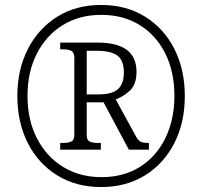

<svg xmlns="http://www.w3.org/2000/svg" viewBox="-20 -745 816 775"><path d="M388 10Q287 10 210.5 -37.5Q134 -85 92 -168Q50 -251 50 -358Q50 -464 92.5 -547Q135 -630 211 -677.5Q287 -725 388 -725Q490 -725 566 -677.5Q642 -630 684 -547Q726 -464 726 -357Q726 -250 683.5 -167Q641 -84 565 -37Q489 10 388 10ZM390 -30Q479 -30 545 -71.5Q611 -113 647.5 -187.5Q684 -262 684 -358Q684 -455 647.5 -528.5Q611 -602 544.5 -643.5Q478 -685 389 -685Q300 -685 233 -643.5Q166 -602 128.5 -528Q91 -454 91 -358Q91 -260 129.5 -186Q168 -112 235 -71Q302 -30 390 -30ZM223 -141V-168H235Q254 -168 267 -173.5Q280 -179 280 -200V-511Q280 -534 267 -540Q254 -546 235 -546H223V-573H375Q531 -573 531 -455Q531 -405 505 -380Q479 -355 447 -344L529 -194Q538 -178 547.5 -173Q557 -168 581 -168V-141H500L398 -332H330V-200Q330 -179 342.5 -173.5Q355 -168 374 -168H387V-141ZM378 -364Q434 -364 457 -386Q480 -408 480 -452Q480 -501 454 -520.5Q428 -540 370 -540H330V-364Z"/></svg>

Font: Noto Serif Lao SemiCondensed Light
Style: Regular
Weight: 300
Width: 4
Designer: Monotype Design Team
Foundry: Monotype Imaging Inc.
Version: Version 2.003; ttfautohint (v1.8.4.7-5d5b)